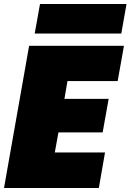

<svg xmlns="http://www.w3.org/2000/svg" viewBox="-20 -936 650 956"><path d="M597.2 -708 565.9 -532.2H315.9L300.8 -443.8H521L491.2 -276.9H271L252.9 -176.8H502.9L472.2 0H0L125 -708ZM152.8 -769 179.2 -916H609.9L584 -769Z"/></svg>

Font: SVN-Poppins Black
Style: Italic
Weight: 900
Italic angle: -10°
Designer: Ninad Kale (Devanagari), Jonny Pinhorn (Latin)
Foundry: Indian Type Foundry
Version: Version 3.002 2017